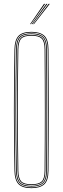

<svg xmlns="http://www.w3.org/2000/svg" viewBox="-20 -970 324 995"><path d="M143 5Q95.8 5 75.8 -16Q55.8 -37 55 -85Q53.5 -169.5 52.8 -246.9Q52 -324.2 52 -399.5Q52 -474.8 52.8 -552.2Q53.5 -629.8 55 -714Q55.8 -762.8 75.8 -783.9Q95.8 -805 143 -805Q187 -805 209 -785.5Q231 -766 231.2 -714Q231.8 -634.2 232.1 -557.4Q232.5 -480.5 232.5 -403.6Q232.5 -326.8 232.1 -247.8Q231.8 -168.8 231.2 -85Q231 -33.8 209 -14.4Q187 5 143 5ZM143 1Q186.2 1 206.6 -17.8Q227 -36.5 227.2 -85Q227.8 -163.8 228.1 -240.4Q228.5 -317 228.5 -394.1Q228.5 -471.2 228.1 -550.6Q227.8 -630 227.2 -714Q227 -763.2 206.6 -782.1Q186.2 -801 143 -801Q98 -801 78.9 -781.2Q59.8 -761.5 59 -714Q57.5 -626.2 56.8 -548.4Q56 -470.5 56 -396.2Q56 -322 56.8 -245.8Q57.5 -169.5 59 -85Q59.8 -38.2 79 -18.6Q98.2 1 143 1ZM143 -3Q99.2 -3 81.5 -21.6Q63.8 -40.2 63 -85Q61.5 -172.2 60.8 -250Q60 -327.8 60 -402.2Q60 -476.8 60.8 -553.2Q61.5 -629.8 63 -714Q63.8 -760 81.5 -778.5Q99.2 -797 143 -797Q184.2 -797 203.6 -779.4Q223 -761.8 223.2 -714Q223.8 -636 224.1 -559.1Q224.5 -482.2 224.5 -404.9Q224.5 -327.5 224.1 -248Q223.8 -168.5 223.2 -85Q223 -38 203.5 -20.5Q184 -3 143 -3ZM143 -7Q183 -7 201 -23.4Q219 -39.8 219.2 -85Q219.8 -162 220.1 -238.6Q220.5 -315.2 220.5 -392.9Q220.5 -470.5 220.1 -550.5Q219.8 -630.5 219.2 -714Q219 -760 201 -776.5Q183 -793 143 -793Q101.2 -793 84.5 -775.6Q67.8 -758.2 67 -713.8Q65.5 -626 64.8 -548.1Q64 -470.2 64 -396.1Q64 -322 64.8 -245.8Q65.5 -169.5 67 -85.2Q67.8 -41.5 84.5 -24.2Q101.2 -7 143 -7ZM143 -11Q102.2 -11 87 -27.5Q71.8 -44 71 -85.2Q69 -201.5 68.4 -302.1Q67.8 -402.8 68.4 -502Q69 -601.2 71 -713.8Q71.8 -755.8 87 -772.4Q102.2 -789 143 -789Q181.8 -789 198.4 -773.5Q215 -758 215.2 -714Q215.8 -637.5 216.1 -560.8Q216.5 -484 216.5 -406Q216.5 -328 216.1 -248Q215.8 -168 215.2 -85Q215 -42 198.4 -26.5Q181.8 -11 143 -11ZM143 -15Q179.8 -15 195.4 -29.2Q211 -43.5 211.2 -85Q211.8 -160 212.1 -237Q212.5 -314 212.5 -392.6Q212.5 -471.2 212.1 -551.6Q211.8 -632 211.2 -714Q211 -756 195.5 -770.5Q180 -785 143 -785Q103.8 -785 89.8 -769.4Q75.8 -753.8 75 -713.8Q73 -597.2 72.4 -496.6Q71.8 -396 72.4 -296.9Q73 -197.8 75 -85.2Q75.8 -46 89.8 -30.5Q103.8 -15 143 -15ZM136 -845 208 -950H214L140 -845ZM152 -845 232 -950H238L156 -845ZM144 -845 220 -950H226L148 -845Z"/></svg>

Font: Big Shoulders Inline Thin
Style: Regular
Weight: 100
Designer: Patric King
Foundry: XO Type Co
Version: Version 2.002